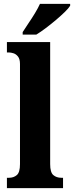

<svg xmlns="http://www.w3.org/2000/svg" viewBox="-20 -979 385 999"><path d="M16 0V-54H27Q51 -54 67.5 -68Q84 -82 84 -125V-646Q84 -672 73.5 -685Q63 -698 49.5 -702Q36 -706 27 -706H16V-760H241V-125Q241 -82 257.5 -68Q274 -54 299 -54H308V0ZM98 -812Q111 -833 128.5 -858.5Q146 -884 162 -910.5Q178 -937 188 -959H345V-949Q337 -936 317 -916.5Q297 -897 271 -875Q245 -853 218.5 -833Q192 -813 169 -799H98Z"/></svg>

Font: Noto Serif Thai Condensed ExtraBold
Style: Regular
Weight: 800
Width: 3
Designer: Monotype Design Team
Foundry: Monotype Imaging Inc.
Version: Version 2.002; ttfautohint (v1.8.4.7-5d5b)